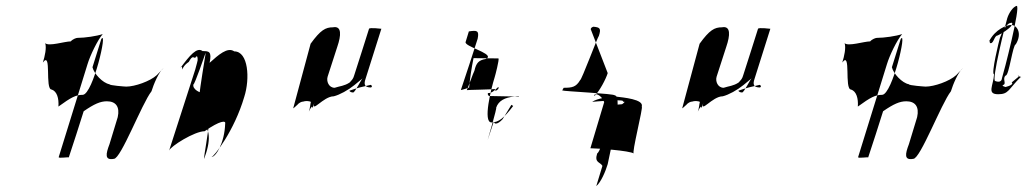

<svg xmlns="http://www.w3.org/2000/svg" viewBox="-20 -547 3499 654"><path d="M134 -400C146 -388 200 -406 221 -406C228 -414 240 -418 244 -418C269 -418 310 -424 330 -431C312 -410 287 -358 278 -328L180 -12C178 -6 218 -14 214 -10C232 -64 248 -114 265 -168C301 -193 322 -202 344 -202C374 -202 389 -184 381 -148L353 -56C340 -22 336 0 368 -6C392 -6 463 -194 496 -236C503 -259 521 -303 538 -316L514 -291C491 -270 439 -252 410 -252C406 -252 352 -256 353 -260C330 -264 300 -296 295 -318L325 -414C348 -448 297 -226 262 -224C239 -224 223 -216 179 -184C181 -212 174 -236 156 -242C132 -242 157 -376 126 -334C133 -356 139 -384 134 -400Z M595 -316C626 -358 651 -388 670 -373C692 -373 702 -372 694 -333C724 -360 755 -388 778 -372C826 -372 832 -279 812 -217C778 -101 708 -12 700 -12C715 -12 745 -60 747 -126C750 -137 730 -137 677 -100C643 -100 561 -49 556 -34L645 -310C648 -319 656 -352 653 -342C654 -346 653 -364 645 -350C639 -350 636 -360 623 -336C623 -336 606 -326 601 -310C601 -310 600 -331 595 -316ZM639 -260C634 -244 660 -228 684 -228C721 -225 661 41 678 -14C701 -76 694 -122 659 -127C636 -127 685 -381 680 -366C680 -366 642 -256 639 -260Z M1038 -398 979 -179C977 -174 994 -192 991 -188C998 -197 1007 -201 1013 -201C1020 -204 1034 -203 1039 -200C1037 -194 1036 -176 1032 -167C1052 -208 1038 -154 1051 -198C1039 -158 1081 -219 1117 -219C1137 -224 1166 -240 1187 -257L1215 -280C1211 -277 1189 -232 1183 -232C1177 -232 1172 -234 1170 -238C1198 -248 1216 -252 1243 -258C1246 -256 1248 -254 1246 -249C1246 -249 1246 -254 1244 -249C1221 -249 1219 -260 1225 -278L1279 -449C1279 -449 1239 -454 1237 -449C1237 -449 1189 -297 1187 -292C1183 -278 1180 -276 1171 -266C1153 -254 1138 -254 1120 -248C1100 -248 1091 -270 1096 -286L1129 -388C1142 -426 1145 -460 1114 -454C1089 -454 1072 -445 1038 -398Z M1566 -404C1561 -389 1654 -367 1641 -350C1640 -352 1636 -346 1634 -346C1611 -342 1602 -333 1596 -306C1593 -302 1572 -242 1570 -240C1572 -241 1662 -242 1665 -244C1668 -227 1681 -254 1676 -239C1685 -270 1666 -228 1642 -230C1640 -224 1644 -223 1645 -220L1748 -218C1746 -222 1737 -218 1731 -218C1700 -215 1678 -204 1670 -180C1674 -182 1641 -70 1641 -70L1662 -133C1662 -130 1665 -126 1669 -126C1675 -126 1684 -132 1692 -141L1722 -190L1728 -186C1696 -144 1678 -130 1654 -130C1624 -130 1653 -246 1665 -284C1667 -290 1681 -344 1678 -348L1593 -349C1586 -315 1581 -281 1578 -250C1584 -250 1547 -238 1550 -241C1570 -300 1588 -356 1607 -415C1613 -444 1604 -444 1577 -440Z M1895 -239 1900 -248C1928 -248 1942 -250 1956 -274C1961 -274 2016 -422 2020 -425C2028 -450 2024 -454 2001 -456C1996 -454 1994 -453 1992 -448L2050 -298C2044 -278 2022 -236 2005 -220C2000 -230 2026 -230 2038 -199L1991 -42C2011 -42 2126 -34 2139 -24C2130 -21 2172 -184 2166 -184C2174 -209 2102 -215 2078 -218C2055 -218 2014 -212 1997 -200C1997 -200 2118 -212 2101 -200C2101 -200 2116 -204 2099 -192C2074 -190 2080 -194 2054 -150C2054 -150 2031 -36 2014 -24C2004 8 2024 4 2032 18L2011 87C2027 74 2043 36 2050 12C2057 -24 2104 -222 2074 -222C2076 -228 1898 -236 1895 -239Z M2363 -398 2304 -179C2302 -174 2319 -192 2316 -188C2323 -197 2332 -201 2338 -201C2345 -204 2359 -203 2364 -200C2362 -194 2361 -176 2357 -167C2377 -208 2363 -154 2376 -198C2364 -158 2406 -219 2442 -219C2462 -224 2491 -240 2512 -257L2540 -280C2536 -277 2514 -232 2508 -232C2502 -232 2497 -234 2495 -238C2523 -248 2541 -252 2568 -258C2571 -256 2573 -254 2571 -249C2571 -249 2571 -254 2569 -249C2546 -249 2544 -260 2550 -278L2604 -449C2604 -449 2564 -454 2562 -449C2562 -449 2514 -297 2512 -292C2508 -278 2505 -276 2496 -266C2478 -254 2463 -254 2445 -248C2425 -248 2416 -270 2421 -286L2454 -388C2467 -426 2470 -460 2439 -454C2414 -454 2397 -445 2363 -398Z M2857 -400C2869 -388 2923 -406 2944 -406C2951 -414 2963 -418 2967 -418C2992 -418 3033 -424 3053 -431C3035 -410 3010 -358 3001 -328L2903 -12C2901 -6 2941 -14 2937 -10C2955 -64 2971 -114 2988 -168C3024 -193 3045 -202 3067 -202C3097 -202 3112 -184 3104 -148L3076 -56C3063 -22 3059 0 3091 -6C3115 -6 3186 -194 3219 -236C3226 -259 3244 -303 3261 -316L3237 -291C3214 -270 3162 -252 3133 -252C3129 -252 3075 -256 3076 -260C3053 -264 3023 -296 3018 -318L3048 -414C3071 -448 3020 -226 2985 -224C2962 -224 2946 -216 2902 -184C2904 -212 2897 -236 2879 -242C2855 -242 2880 -376 2849 -334C2856 -356 2862 -384 2857 -400Z M3349 -406C3359 -406 3345 -400 3355 -400C3365 -400 3367 -426 3378 -426C3395 -434 3416 -448 3424 -458C3431 -468 3429 -472 3419 -468C3407 -464 3393 -437 3386 -418C3383 -408 3355 -294 3366 -294C3364 -256 3340 -226 3380 -226C3416 -226 3414 -242 3456 -284C3467 -284 3439 -289 3449 -289C3460 -289 3417 -264 3428 -264C3430 -255 3399 -250 3405 -250C3411 -250 3387 -254 3398 -258C3409 -262 3393 -280 3406 -290C3417 -290 3430 -396 3440 -396C3463 -434 3444 -462 3424 -462C3410 -462 3370 -448 3349 -406ZM3411 -485C3417 -504 3431 -524 3443 -527C3458 -527 3398 -295 3393 -281C3392 -269 3383 -266 3370 -271C3356 -271 3406 -470 3411 -485Z"/></svg>

Font: Zinc
Style: Obl
Weight: 400
Version: Version 1